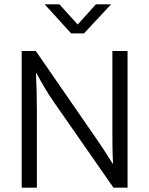

<svg xmlns="http://www.w3.org/2000/svg" viewBox="-20 -865 687 885"><path d="M186 -845H254L338 -752L422 -845H492L367 -711H308ZM80 -630H145L426 -223Q445 -195 463.5 -167Q482 -139 499 -111H501Q499 -148 498.5 -184.5Q498 -221 498 -258V-630H568V0H503L228 -395Q207 -425 186.5 -459.5Q166 -494 148 -528H146Q148 -483 149 -439.5Q150 -396 150 -351V0H80Z"/></svg>

Font: Mukta Vaani Light
Style: Regular
Weight: 300
Designer: Noopur Datye, Girish Dalvi, Yashodeep Gholap, Pallavi Karambelkar
Foundry: Ek Type
Version: Version 2.538;PS 1.000;hotconv 16.6.51;makeotf.lib2.5.65220;